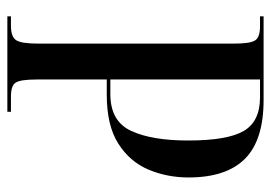

<svg xmlns="http://www.w3.org/2000/svg" viewBox="-130 -624 754 535"><g transform="rotate(90 247.5 -357.0)"><path d="M26 0V-10H52Q83 -10 92.5 -24.5Q102 -39 102 -86V-631Q102 -677 93 -690.5Q84 -704 54 -704H26V-714H259Q371 -714 423 -662Q475 -610 475 -505Q475 -445 453 -393Q431 -341 380.5 -309Q330 -277 245 -277H202V-82Q202 -37 210.5 -23.5Q219 -10 249 -10H292V0ZM243 -287Q318 -287 345 -344.5Q372 -402 372 -504Q372 -613 345.5 -658.5Q319 -704 252 -704H202V-287Z"/></g></svg>

Font: Noto Serif Display ExtraCondensed Medium
Style: Regular
Weight: 500
Width: 2
Designer: Monotype Design Team
Foundry: Monotype Imaging Inc.
Version: Version 2.009